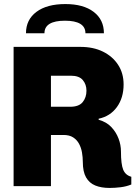

<svg xmlns="http://www.w3.org/2000/svg" viewBox="-20 -917 667 946"><path d="M520 9Q479 9 449.5 -3Q420 -15 404 -43Q388 -71 388 -120Q388 -142 384 -165.5Q380 -189 369.5 -208.5Q359 -228 340.5 -240Q322 -252 293 -252H231V0H47V-686H376Q440 -686 487.5 -662.5Q535 -639 562 -597.5Q589 -556 589 -501Q589 -435 556 -389.5Q523 -344 466 -332V-327Q505 -316 528.5 -291Q552 -266 564 -234.5Q576 -203 576 -170Q576 -108 587 -81Q598 -54 627 -46V-8Q603 2 574.5 5.5Q546 9 520 9ZM231 -391H326Q369 -391 387.5 -414Q406 -437 406 -470Q406 -501 388 -522.5Q370 -544 329 -544H231ZM108 -753Q108 -820 159.5 -858.5Q211 -897 302 -897Q391 -897 441.5 -858.5Q492 -820 492 -753H401Q401 -784 375.5 -799.5Q350 -815 300 -815Q250 -815 224.5 -799.5Q199 -784 199 -753Z"/></svg>

Font: Chivo Mono Medium ExtraBold
Style: Regular
Weight: 800
Monospace: yes
Version: Version 1.008